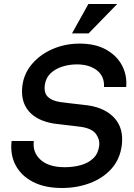

<svg xmlns="http://www.w3.org/2000/svg" viewBox="-20 -929 668 960"><path d="M422 -909H566L423 -762H340ZM290 11Q203 11 144 -20Q85 -51 57.5 -104Q30 -157 38 -224H149Q142 -167 183 -130Q224 -93 304 -93Q347 -93 384.5 -103.5Q422 -114 446.5 -137.5Q471 -161 476 -200Q480 -230 461 -257.5Q442 -285 390 -294Q375 -296 347 -299.5Q319 -303 291.5 -306Q264 -309 250 -311Q164 -325 123 -374Q82 -423 92 -501Q100 -562 140.5 -609.5Q181 -657 243.5 -684Q306 -711 378 -711Q457 -711 510.5 -681Q564 -651 590 -602Q616 -553 611 -494H500Q503 -547 465 -577Q427 -607 364 -607Q325 -607 290 -595.5Q255 -584 232 -561.5Q209 -539 204 -504Q199 -464 219.5 -444.5Q240 -425 280 -419Q294 -417 322.5 -413.5Q351 -410 379 -407Q407 -404 421 -402Q507 -389 553 -338Q599 -287 589 -203Q580 -133 537.5 -85.5Q495 -38 430 -13.5Q365 11 290 11Z"/></svg>

Font: Haskoy SemiBold
Style: Italic
Weight: 600
Designer: Ertekin Erdin
Foundry: Ertekin Erdin
Version: Version 2.000; ttfautohint (v1.8.4.7-5d5b)